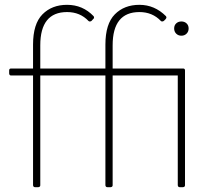

<svg xmlns="http://www.w3.org/2000/svg" viewBox="-20 -776 875 796"><path d="M739 0H725Q718 0 717 -8V-463H447V-8Q447 -1 439 0H425Q418 0 417 -8V-463H147V-8Q147 -1 139 0H125Q118 0 117 -8V-463H26Q19 -463 18 -471V-484Q18 -492 26 -492H117V-591Q117 -677 156 -716.5Q195 -756 258 -756Q323 -756 368 -709Q370 -707 370 -701Q369 -699 359 -689Q357 -687 352 -687Q349 -687 347 -689Q312 -726 258 -726Q147 -726 147 -588V-492H417V-591Q417 -677 456 -716.5Q495 -756 558 -756Q621 -756 668 -709Q670 -706 670 -703Q669 -699 666 -696Q663 -693 660 -690Q657 -687 652 -687Q649 -687 647 -689Q612 -726 558 -726Q447 -726 447 -588V-492H739Q747 -492 747 -484V-8Q747 -1 739 0ZM732 -628Q719 -628 710.5 -636.5Q702 -645 702 -658Q702 -671 710.5 -679Q719 -687 732 -687Q745 -687 753.5 -679Q762 -671 762 -658Q762 -645 753.5 -636.5Q745 -628 732 -628Z"/></svg>

Font: YamahaIndonesia935. App Thin
Style: Regular
Weight: 100
Designer: Dalton Maag Ltd
Foundry: Dalton Maag Ltd
Version: Version 1.002